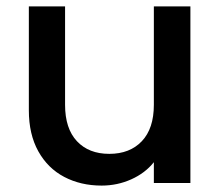

<svg xmlns="http://www.w3.org/2000/svg" viewBox="-20 -571 689 599"><path d="M574 -551V0H460V-65Q433 -31 389.5 -11.5Q346 8 297 8Q232 8 180.5 -19Q129 -46 99.5 -99Q70 -152 70 -227V-551H183V-244Q183 -170 220 -130.5Q257 -91 321 -91Q385 -91 422.5 -130.5Q460 -170 460 -244V-551Z"/></svg>

Font: Poppins Cyr Med
Style: Regular
Weight: 500
Designer: Ninad Kale (Devanagari), Jonny Pinhorn (Latin)
Foundry: Indian Type Foundry
Version: 4.004